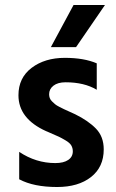

<svg xmlns="http://www.w3.org/2000/svg" viewBox="-20 -745 467 770"><path d="M396 -146Q396 -75 345 -35Q294 5 209 5Q115 5 57 -26V-136Q124 -91 202 -91Q235 -91 253.5 -103.5Q272 -116 272 -138Q272 -151 266 -161.5Q260 -172 243 -182Q226 -192 216.5 -196.5Q207 -201 179 -213Q176 -214 174.5 -215Q173 -216 170 -217Q167 -218 165 -219Q54 -269 54 -363Q54 -433 107 -473Q160 -513 240 -513Q317 -513 368 -491V-385Q318 -415 243 -415Q212 -415 194.5 -401.5Q177 -388 177 -367Q177 -359 179.5 -352Q182 -345 188.5 -338.5Q195 -332 201 -327Q207 -322 218 -316.5Q229 -311 237 -307Q245 -303 259 -297Q273 -291 281 -287Q334 -261 365 -229Q396 -197 396 -146ZM285 -556H184L275 -725H401Z"/></svg>

Font: Hind Siliguri SemiBold
Style: Regular
Weight: 600
Designer: Jyotish Sonowal
Foundry: Indian Type Foundry
Version: Version 1.001;PS 1.0;hotconv 1.0.86;makeotf.lib2.5.63406; tt